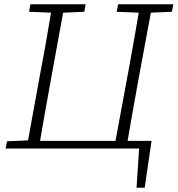

<svg xmlns="http://www.w3.org/2000/svg" viewBox="-20 -694 830 897"><path d="M618 183 631 -17 649 0H134L137 -36H688L656 183ZM104 0 170 -362Q185 -440 198.5 -518Q212 -596 225 -674H282L216 -312Q202 -234 188 -156Q174 -78 161 0ZM116 -639 122 -674H380L374 -639L257 -634H238ZM513 0 580 -362Q594 -440 608 -518Q622 -596 635 -674H692L625 -312Q611 -234 597 -156Q583 -78 570 0ZM525 -639 532 -674H790L783 -639L666 -634H648ZM6 0 13 -34 131 -39H141L138 0Z"/></svg>

Font: Source Serif 4 Light
Style: Italic
Weight: 300
Italic angle: -12°
Designer: Frank Grießhammer
Foundry: Adobe Systems Incorporated
Version: Version 4.004;hotconv 1.0.116;makeotfexe 2.5.65601